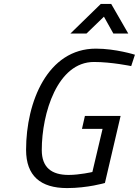

<svg xmlns="http://www.w3.org/2000/svg" viewBox="-20 -950 708 979"><path d="M503 -293 451 -73C451 -73 386 -58 330 -58C243 -58 193 -96 193 -185C193 -373 273 -634 459 -634C549 -634 649 -613 649 -613L668 -671C668 -671 570 -702 469 -702C223 -702 113 -431 113 -186C113 -53 187 9 322 9C427 9 515 -17 515 -17L595 -359H413L398 -293ZM421 -779 510 -865 558 -779H634L547 -930H494L339 -779Z"/></svg>

Font: RazerF5
Style: Italic
Weight: 400
Foundry: Razer Inc.
Version: Version 2